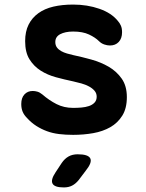

<svg xmlns="http://www.w3.org/2000/svg" viewBox="-20 -580 640 840"><path d="M300 10Q267 10 238.5 6.5Q210 3 185.5 -6Q161 -15 139 -29Q117 -43 98 -64Q85 -77 79 -91.5Q73 -106 73 -125Q73 -152 87 -167Q101 -182 123 -182Q133 -182 143.5 -179Q154 -176 165 -167Q195 -141 227.5 -124.5Q260 -108 300 -108Q318 -108 336 -109.5Q354 -111 369 -116Q384 -121 393.5 -131Q403 -141 403 -157Q403 -172 393.5 -183Q384 -194 369 -202Q354 -210 336 -215Q318 -220 300 -224Q262 -232 225 -242Q188 -252 158 -271Q128 -290 109 -320.5Q90 -351 90 -400Q90 -442 105 -472Q120 -502 147.5 -522Q175 -542 213.5 -551Q252 -560 300 -560Q362 -560 415 -541.5Q468 -523 496 -488Q504 -479 509 -467.5Q514 -456 514 -439Q514 -412 499.5 -396.5Q485 -381 461 -381Q449 -381 436 -385.5Q423 -390 413 -400Q397 -416 369.5 -429Q342 -442 300 -442Q282 -442 268 -439Q254 -436 243.5 -430.5Q233 -425 227.5 -416.5Q222 -408 222 -396Q222 -382 229 -372.5Q236 -363 247.5 -356.5Q259 -350 273 -346Q287 -342 300 -339Q338 -331 379.5 -319.5Q421 -308 455.5 -288Q490 -268 512.5 -236Q535 -204 535 -155Q535 -106 515 -74Q495 -42 462.5 -23.5Q430 -5 388 2.5Q346 10 300 10ZM250 133Q263 114 280 104.5Q297 95 320 95Q366 95 375 113Q384 131 355 167L324 208Q311 224 295.5 232Q280 240 259 240Q219 240 210 223.5Q201 207 223 174Z"/></svg>

Font: Maple Mono
Style: Bold
Weight: 700
Monospace: yes
Designer: subframe7536
Version: Version 7.200